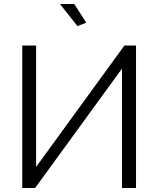

<svg xmlns="http://www.w3.org/2000/svg" viewBox="-20 -937 771 957"><path d="M279 -917H350L410 -824L366 -807ZM160 -105 600 -710H658V0H588V-595L155 0H91V-710H160Z"/></svg>

Font: Oxford Sans
Style: Regular
Weight: 400
Designer: Matt McInerney, Pablo Impallari, Rodrigo Fuenzalida
Foundry: Matt McInerney, Pablo Impallari, Rodrigo Fuenzalida
Version: Version 3.000g; ttfautohint (v1.5) -l 8 -r 28 -G 28 -x 14 -D